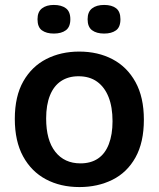

<svg xmlns="http://www.w3.org/2000/svg" viewBox="-20 -745 643 778"><path d="M302 13Q225 13 166 -18.5Q107 -50 73.5 -111.5Q40 -173 40 -263Q40 -355 74.5 -415.5Q109 -476 168 -506Q227 -536 301 -536Q377 -536 436 -505Q495 -474 529 -412.5Q563 -351 563 -260Q563 -168 529 -107Q495 -46 435.5 -16.5Q376 13 302 13ZM306 -83Q348 -83 377 -102.5Q406 -122 421 -161Q436 -200 436 -254Q436 -311 420 -351.5Q404 -392 373.5 -414Q343 -436 298 -436Q257 -436 227.5 -416.5Q198 -397 182.5 -358.5Q167 -320 167 -265Q167 -177 204 -130Q241 -83 306 -83ZM402 -609Q371 -609 353 -622.5Q335 -636 335 -667Q335 -697 353 -711Q371 -725 402 -725Q433 -725 450.5 -711.5Q468 -698 468 -667Q468 -635 450 -622Q432 -609 402 -609ZM198 -609Q168 -609 150 -622Q132 -635 132 -667Q132 -697 150 -711Q168 -725 198 -725Q229 -725 247 -711.5Q265 -698 265 -667Q265 -636 247 -622.5Q229 -609 198 -609Z"/></svg>

Font: Bricolage Grotesque 20pt SemiBold
Style: Regular
Weight: 600
Version: Version 1.001;gftools[0.9.33.dev8+g029e19f]